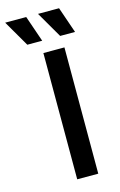

<svg xmlns="http://www.w3.org/2000/svg" viewBox="-180 -865 574 918"><g transform="rotate(-15 107.0 -406.0)"><path d="M181.9 -683.3H255.6L211.1 -812.5H106.9ZM19.4 -683.3H93.1L48.6 -812.5H-55.6ZM83.3 0H187.5V-625H83.3Z"/></g></svg>

Font: Afacad Medium
Style: Regular
Weight: 500
Designer: Kristian Moeller
Foundry: Dicotype
Version: Version 1.000